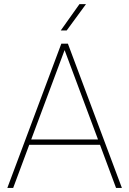

<svg xmlns="http://www.w3.org/2000/svg" viewBox="-20 -926 637 946"><path d="M551.8 0 472.7 -212.4H124L44.9 0H16.1L282.2 -710.9H314.5L580.6 0ZM133.8 -238.8H462.9L298.3 -679.2ZM279.3 -775.9 371.6 -905.8H403.8L308.6 -775.9Z"/></svg>

Font: Vazirmatn RD FD Thin
Style: Regular
Weight: 100
Designer: Saber Rastikerdar
Foundry: Saber Rastikerdar
Version: Version 33.003